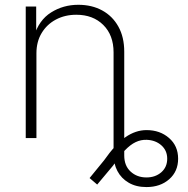

<svg xmlns="http://www.w3.org/2000/svg" viewBox="-20 -568 773 790"><path d="M582.5 201.7Q540 201.7 509.5 183.8Q479 166 463.1 135.7Q447.3 105.5 447.3 68.4V-59.1H491.2V71.8Q491.2 113.8 517.3 137.9Q543.5 162.1 582.5 162.1Q619.1 162.1 643.6 140.9Q668 119.6 668 85Q668 51.3 644 30Q620.1 8.8 584 7.3Q560.1 6.3 538.1 16.8Q516.1 27.3 493.7 50.8Q471.2 74.2 445.3 113.3L379.9 191.4L348.6 164.6L407.7 92.3Q454.6 25.4 496.3 -3.7Q538.1 -32.7 583 -32.7Q638.2 -32.7 675.5 -0.2Q712.9 32.2 712.9 85Q712.9 137.2 676.3 169.4Q639.6 201.7 582.5 201.7ZM129.9 -348.6V0H85.9V-541H128.9V-418.9H120.1Q140.1 -485.4 190.2 -516.8Q240.2 -548.3 302.2 -548.3Q357.9 -548.3 400.4 -525.1Q442.9 -502 467 -458.7Q491.2 -415.5 491.2 -355V0H447.3V-352.5Q447.3 -423.3 405 -465.3Q362.8 -507.3 293.9 -507.3Q247.1 -507.3 210 -487.5Q172.9 -467.8 151.4 -432.1Q129.9 -396.5 129.9 -348.6Z"/></svg>

Font: Inter 17pt ExtraLight
Style: Regular
Weight: 250
Version: Version 4.001;git-66647c0bb